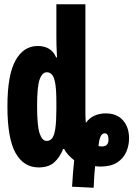

<svg xmlns="http://www.w3.org/2000/svg" viewBox="-20 -780 640 906"><path d="M320 101Q322 67 324.5 36Q327 5 330 -24Q316 -34 302 -49.5Q288 -65 283 -77H278Q262 -37 235.5 -13.5Q209 10 162 10Q92 10 53.5 -58Q15 -126 15 -278Q15 -426 53 -494.5Q91 -563 158 -563Q222 -563 245 -509H249Q247 -547 246.5 -567Q246 -587 246 -610V-760H383V-242Q383 -234 383.5 -223Q384 -212 385 -200Q402 -224 426.5 -234.5Q451 -245 479 -245Q531 -245 560 -212.5Q589 -180 589 -127Q589 -93 575.5 -62.5Q562 -32 532.5 -13Q503 6 453 6Q450 6 442 5.5Q434 5 429 4Q426 29 424.5 56Q423 83 422 106ZM200 -115Q216 -115 226 -127.5Q236 -140 241 -173Q246 -206 246 -265V-297Q246 -354 241 -384.5Q236 -415 226 -427Q216 -439 201 -439Q179 -439 167 -405Q155 -371 155 -280Q155 -186 167 -150.5Q179 -115 200 -115ZM461 -89Q492 -89 492 -121Q492 -151 474 -151Q450 -151 445 -91Q447 -90 452 -89.5Q457 -89 461 -89Z"/></svg>

Font: Noto Sans Mono Black
Style: Regular
Weight: 900
Designer: Monotype Design Team
Foundry: Monotype Imaging Inc.
Version: Version 2.014